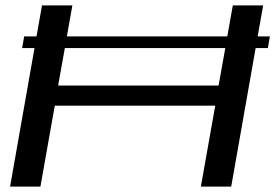

<svg xmlns="http://www.w3.org/2000/svg" viewBox="-20 -695 1025 715"><path d="M62.5 -516 70 -559.5H116L136.5 -675H249.5L229 -559.5H826.5L847 -675H960L939.5 -559.5H985L977.5 -516H932L841 0H728L781.5 -301.5H184L130.5 0H17.5L108.5 -516ZM819 -516H221.5L196.5 -376.5H794Z"/></svg>

Font: Anybody UltraExpanded Regular
Style: Italic
Weight: 400
Width: 9
Italic angle: -10°
Designer: Tyler Finck
Foundry: Etcetera Type Company
Version: Version 1.010; ttfautohint (v1.8.3) -l 8 -r 50 -G 200 -x 14 